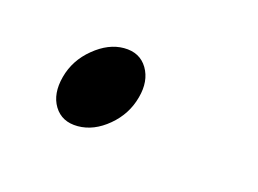

<svg xmlns="http://www.w3.org/2000/svg" viewBox="-31 -106 210 156"><g transform="rotate(15 74.0 -28.5)"><path d="M40 6.5Q26.5 6.5 20.2 -3.8Q14 -14 18 -29Q22 -44 34.5 -54.2Q47 -64.5 60 -64.5Q73.5 -64.5 79.8 -54Q86 -43.5 82 -29Q78 -14 65.8 -3.8Q53.5 6.5 40 6.5Z"/></g></svg>

Font: Fraunces 72pt Thin
Style: Italic
Weight: 100
Italic angle: -16°
Version: Version 1.000;[b76b70a41]